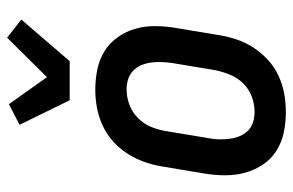

<svg xmlns="http://www.w3.org/2000/svg" viewBox="-162 -654 824 540"><g transform="rotate(-90 250.0 -384.0)"><path d="M205 8Q175 8 147 2Q119 -4 96 -18.5Q73 -33 57.5 -56Q42 -79 34.5 -106Q27 -133 27 -162.5Q27 -192 32 -221L52 -341Q56 -366 65 -391Q74 -416 88.5 -438.5Q103 -461 123.5 -479Q144 -497 168.5 -508Q193 -519 218 -523.5Q243 -528 268 -528Q298 -528 326 -522Q354 -516 377 -501.5Q400 -487 416 -464Q432 -441 439.5 -414Q447 -387 446.5 -357.5Q446 -328 441 -299L421 -179Q417 -154 408.5 -129Q400 -104 385 -81.5Q370 -59 350 -41Q330 -23 305.5 -12Q281 -1 255.5 3.5Q230 8 205 8ZM205 -80Q227 -80 248.5 -88Q270 -96 286 -112.5Q302 -129 310.5 -150.5Q319 -172 323 -193L343 -313Q345 -328 345.5 -343Q346 -358 344 -372Q342 -386 336.5 -399Q331 -412 321 -421.5Q311 -431 297.5 -435.5Q284 -440 269 -440Q247 -440 225.5 -432Q204 -424 187.5 -407.5Q171 -391 162.5 -369.5Q154 -348 151 -327L131 -207Q128 -192 128 -177Q128 -162 130 -148Q132 -134 137.5 -121Q143 -108 152.5 -98.5Q162 -89 176 -84.5Q190 -80 205 -80ZM238 -600 169 -741 227 -771 303 -664 414 -776 465 -736 348 -600Z"/></g></svg>

Font: Iosevka Term Curly Semibold
Style: Italic
Weight: 600
Italic angle: -9°
Designer: Belleve Invis
Foundry: Belleve Invis
Version: Version 32.3.0